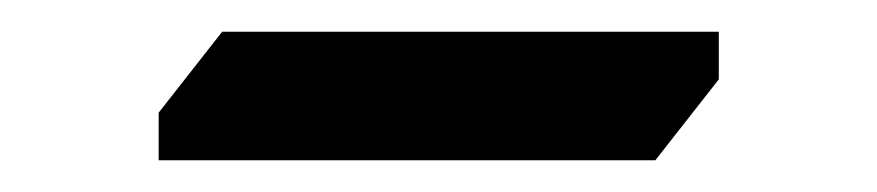

<svg xmlns="http://www.w3.org/2000/svg" viewBox="-20 -369 553 121"><path d="M80 -298 120 -349H433V-319L393 -268H80Z"/></svg>

Font: Inknut
Style: Antiqua
Weight: 400
Designer: Claus Eggers Srensen
Foundry: Claus Eggers Srensen
Version: Version 1.000; ttfautohint (v1.2) -l 7 -r 28 -G 50 -x 13 -D 